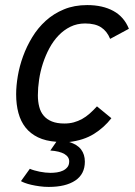

<svg xmlns="http://www.w3.org/2000/svg" viewBox="-20 -547 533 760"><path d="M315.9 92.8Q315.9 142.1 278.1 167.5Q240.2 192.9 172.9 192.9Q154.3 192.9 136.7 190.4Q119.1 188 104.2 184.6Q89.4 181.2 78.4 177Q67.4 172.9 63 169.9L98.1 121.1Q105.5 124.5 115.7 127.4Q126 130.4 137 132.6Q147.9 134.8 159.2 136Q170.4 137.2 180.2 137.2Q192.4 137.2 205.6 135.3Q218.8 133.3 229.5 128.2Q240.2 123 247.1 114.3Q253.9 105.5 253.9 91.8Q253.9 73.7 234.9 62.5Q215.8 51.3 179.2 48.8L203.1 14.2Q160.6 11.2 130.4 -3.4Q100.1 -18.1 81.1 -42.2Q62 -66.4 53 -99.6Q43.9 -132.8 43.9 -173.8Q43.9 -207 50.5 -246.1Q57.1 -285.2 71.3 -324.2Q85.4 -363.3 107.7 -399.9Q129.9 -436.5 161.1 -464.8Q192.4 -493.2 233.2 -510Q273.9 -526.9 325.2 -526.9Q386.2 -526.9 428.7 -503.7Q471.2 -480.5 490.2 -433.1L416 -393.1Q403.8 -423.3 380.4 -438.7Q356.9 -454.1 316.9 -454.1Q285.2 -454.1 258.8 -441.2Q232.4 -428.2 211.7 -406.5Q190.9 -384.8 175.5 -356.2Q160.2 -327.6 149.9 -296.1Q139.6 -264.6 134.8 -231.9Q129.9 -199.2 129.9 -169.9Q129.9 -145 135.3 -124.3Q140.6 -103.5 153.1 -88.9Q165.5 -74.2 185.5 -66.2Q205.6 -58.1 234.9 -58.1Q254.9 -58.1 272 -62.7Q289.1 -67.4 304.7 -75.9Q320.3 -84.5 334.7 -97.2Q349.1 -109.9 363.8 -126L420.9 -79.1Q391.6 -41.5 351.3 -16.6Q311 8.3 253.9 15.1Q286.1 24.9 301 44.7Q315.9 64.5 315.9 92.8Z"/></svg>

Font: Clear Sans
Style: Italic
Weight: 400
Italic angle: -12°
Foundry: Intel Corporation
Version: Version 1.00